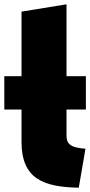

<svg xmlns="http://www.w3.org/2000/svg" viewBox="-40 -832 419 892"><path d="M-20 -478V-323H60V-173C60 -1 162 37 326 40L357 -141C281 -146 269 -168 269 -203V-323H359V-478H269V-812L60 -778V-478Z"/></svg>

Font: Repo ExtraBlack
Style: Regular
Weight: 400
Designer: Stefan Peev
Foundry: Context Ltd
Version: Version 001.502